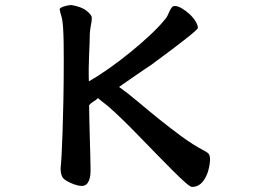

<svg xmlns="http://www.w3.org/2000/svg" viewBox="-20 -691 1040 769"><path d="M218.8 -654.3Q220.7 -660.2 235.4 -665Q250 -669.9 265.6 -670.9Q306.6 -664.1 327.1 -647.5Q347.7 -630.9 347.7 -620.1Q347.7 -606.4 344.7 -593.3Q341.8 -580.1 339.8 -558.6Q339.8 -542 338.9 -520Q337.9 -498 336.9 -472.2Q335.9 -446.3 335.4 -418.9Q335 -391.6 335.9 -365.2Q374 -386.7 417.5 -417.5Q460.9 -448.2 502.9 -482.4Q544.9 -516.6 581.5 -550.8Q618.2 -585 641.6 -614.3Q648.4 -622.1 652.3 -631.3Q656.2 -640.6 660.2 -648.4Q664.1 -656.2 668.5 -661.6Q672.9 -667 680.7 -667Q692.4 -667 708 -657.7Q723.6 -648.4 738.3 -635.3Q752.9 -622.1 762.7 -606.4Q772.5 -590.8 772.5 -579.1Q772.5 -568.4 585 -430.7Q574.2 -423.8 557.1 -412.1Q540 -400.4 521.5 -387.7Q502.9 -375 485.4 -362.8Q467.8 -350.6 457 -342.8Q490.2 -319.3 531.2 -284.7Q572.3 -250 617.2 -213.9Q662.1 -177.7 708 -144Q753.9 -110.4 796.9 -87.9Q810.5 -81.1 815.9 -74.7Q821.3 -68.4 821.3 -48.8Q818.4 -4.9 799.3 26.4Q780.3 57.6 749 57.6Q742.2 57.6 721.2 39.1Q700.2 20.5 670.4 -9.3Q640.6 -39.1 605 -75.7Q569.3 -112.3 534.7 -147.9Q500 -183.6 468.3 -214.4Q436.5 -245.1 415 -263.7L372.1 -297.9Q363.3 -289.1 353.5 -283.7Q343.8 -278.3 336.9 -269.5Q336.9 -246.1 337.9 -209.5Q338.9 -172.9 339.8 -134.8Q340.8 -96.7 341.8 -62.5Q342.8 -28.3 342.8 -8.8Q342.8 10.7 339.4 22.9Q335.9 35.2 331.1 42Q326.2 48.8 319.8 51.3Q313.5 53.7 307.6 53.7Q294.9 53.7 275.4 46.9Q240.2 33.2 231.4 20.5Q222.7 7.8 222.7 -17.6Q224.6 -32.2 226.6 -68.4Q228.5 -104.5 230.5 -159.7Q232.4 -214.8 233.9 -288.6Q235.4 -362.3 235.4 -451.2Q235.4 -488.3 234.9 -522Q234.4 -555.7 232.4 -584Q230.5 -612.3 225.6 -627Q220.7 -641.6 218.8 -654.3Z"/></svg>

Font: JasonHandwriting4
Style: Regular
Weight: 400
Version: Version 1.01.21